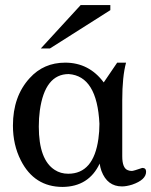

<svg xmlns="http://www.w3.org/2000/svg" viewBox="-20 -724 596 757"><path d="M415 -684 177 -533H141L298 -704H415ZM556 -47Q556 -15 501 4Q478 11 461 11Q403 11 380 -50Q375 -64 373 -79Q330 12 227 13Q115 13 62 -92Q31 -153 31 -229Q31 -344 97 -416Q152 -477 237 -477Q331 -477 389 -399L442 -477H477Q462 -422 462 -329V-108Q462 -61 484 -53Q491 -50 500 -50Q506 -50 541 -62Q556 -62 556 -47ZM372 -236Q363 -424 251 -432Q157 -432 137 -288Q133 -258 133 -225Q133 -94 196 -54Q219 -39 249 -39Q349 -39 368 -177Q372 -205 372 -236Z"/></svg>

Font: cwTeXKai
Style: Medium
Weight: 500
Version: Version 1.17